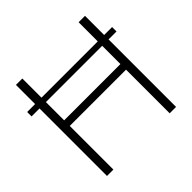

<svg xmlns="http://www.w3.org/2000/svg" viewBox="-174 -870 1042 1042"><g transform="rotate(-45 347.0 -349.5)"><path d="M82 0V-518H21V-552H82V-699H131V-552H563V-699H612V-552H673V-518H612V0H563V-335H131V0ZM131 -378H563V-518H131Z"/></g></svg>

Font: MuseoModerno ExtraLight
Style: Regular
Weight: 200
Designer: Pablo Cosgaya, Héctor Gatti, Marcela Romero, and the Authors of The MuseoModerno Project.
Foundry: Omnibus-Type Team
Version: Version 1.001